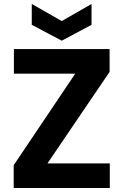

<svg xmlns="http://www.w3.org/2000/svg" viewBox="-20 -947 621 967"><path d="M49 0V-115L359 -576H50V-700H532V-585L219 -124H533V0ZM291 -742 140 -822V-927L291 -841L441 -927V-822Z"/></svg>

Font: DM Sans 24pt Black
Style: Regular
Weight: 900
Designer: Colophon Foundry, Jonny Pinhorn
Foundry: Colophon Foundry
Version: Version 4.004;gftools[0.9.30]